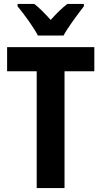

<svg xmlns="http://www.w3.org/2000/svg" viewBox="-20 -953 514 973"><path d="M172 -773H302C325 -816 375 -882 405 -921V-933H321C293 -911 268 -887 237 -852C207 -885 180 -913 154 -933H69V-921C101 -883 151 -814 172 -773ZM307 0V-592H458V-714H16V-592H166V0Z"/></svg>

Font: Noto Sans Lao UI Cond
Style: Bold
Weight: 700
Width: 3
Designer: Monotype Design Team
Foundry: Monotype Imaging Inc.
Version: Version 2.000